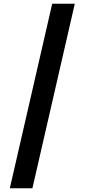

<svg xmlns="http://www.w3.org/2000/svg" viewBox="-20 -852 457 1037"><path d="M384 -832H262L33 165H155Z"/></svg>

Font: Noto Sans Oriya ExtCond Bold
Style: Bold
Weight: 700
Width: 2
Designer: Amélie Bonet and Sol Matas
Foundry: Google LLC
Version: Version 2.006